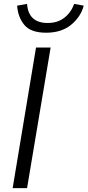

<svg xmlns="http://www.w3.org/2000/svg" viewBox="-20 -966 450 986"><path d="M165 -722H240L119 0H45ZM68 -937 119 -946Q126 -848 225 -848Q276 -848 310.5 -875Q345 -902 361 -946L410 -937Q395 -880 345.5 -839Q296 -798 217 -798Q138 -798 105 -838Q72 -878 68 -937Z"/></svg>

Font: Nebula Sans Book
Style: Regular
Weight: 400
Italic angle: -9°
Designer: Paul D. Hunt for Adobe (as Source Sans)
Foundry: Nebula Entertainment & Broadcasting LLC
Version: Version 1.010